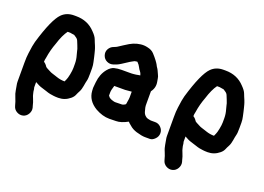

<svg xmlns="http://www.w3.org/2000/svg" viewBox="-108 -812 1780 1297"><g transform="rotate(20 782.0 -164.0)"><path d="M276 -418C278 -417 283 -413 291 -408C299 -403 305 -396 308 -388C311 -380 315 -371 319 -361C323 -351 326 -343 328 -337C330 -331 332 -317 338 -297C344 -277 347 -257 347 -237V-207C347 -194 345 -178 341 -158C337 -138 333 -125 330 -119C327 -113 325 -107 322 -101C303 -101 283 -104 263 -111L248 -116C243 -118 237 -120 229 -122C221 -124 212 -128 203 -133C194 -138 187 -142 182 -144L173 -150C164 -164 155 -173 146 -178C146 -187 147 -197 150 -208C156 -248 166 -285 179 -319C193 -364 209 -399 227 -423H245ZM403 -13C414 -22 422 -33 426 -43C430 -53 435 -63 441 -74C447 -85 451 -100 454 -117C457 -134 459 -148 462 -158C465 -168 466 -186 466 -212V-248C466 -263 464 -277 461 -290C458 -303 456 -313 454 -322C452 -331 450 -339 448 -347C446 -355 444 -363 442 -370C440 -377 437 -387 432 -399C427 -411 421 -424 416 -438C411 -452 400 -467 383 -484C347 -523 301 -542 245 -542H230C195 -542 166 -531 143 -508C112 -477 78 -402 43 -283C38 -266 33 -237 28 -197C25 -177 24 -154 24 -128V8C24 17 25 26 27 35C29 44 31 56 33 69C35 82 39 98 47 116C55 134 59 149 62 160L65 170C69 185 78 197 92 205C106 213 121 216 137 212C153 208 165 198 173 184C181 170 184 155 180 139L177 129C173 111 168 96 162 82C156 68 153 59 152 53C151 47 149 41 148 36C147 31 147 25 146 19C145 13 144 9 143 7V-31C161 -21 176 -13 190 -9C204 -5 217 -1 228 3C239 7 249 10 259 12C269 14 278 15 285 16C292 17 304 18 319 18C350 18 378 8 403 -13Z M737 -87 692 -86C687 -86 683 -87 679 -88C658 -93 645 -101 640 -110C639 -112 638 -112 637 -113V-137C637 -149 641 -165 648 -187H726C730 -187 745 -188 772 -191V-149C772 -141 770 -130 768 -118C767 -113 767 -108 766 -104C765 -100 764 -97 763 -97C753 -90 744 -87 737 -87ZM740 32C764 32 792 23 823 6C829 13 836 19 845 26C860 40 878 49 897 55C924 63 945 67 961 67H996C1009 67 1020 61 1032 49C1044 37 1050 23 1050 7C1050 -9 1044 -23 1032 -35C1020 -47 1007 -52 991 -52H966C960 -52 956 -52 954 -53C952 -54 946 -55 939 -56C932 -57 925 -61 920 -66C911 -73 905 -83 902 -94C899 -105 897 -114 895 -121C893 -128 893 -139 893 -153V-238C910 -260 916 -285 911 -312C910 -319 908 -326 907 -335C906 -344 903 -352 898 -362C893 -372 890 -380 887 -386C884 -392 881 -398 877 -403C873 -408 871 -413 868 -419C865 -425 859 -434 850 -446C841 -458 830 -471 818 -484C806 -497 790 -505 770 -509C739 -517 705 -513 670 -499C657 -494 638 -483 612 -466L589 -451C579 -444 572 -440 569 -439L555 -433C540 -428 528 -418 520 -403C512 -388 512 -373 517 -358C522 -343 532 -331 547 -324C562 -317 576 -316 592 -321C608 -326 620 -331 627 -335C634 -339 648 -347 667 -360C686 -373 700 -381 706 -384C712 -387 717 -390 719 -391C727 -393 734 -394 739 -394C750 -383 758 -372 762 -363C766 -354 772 -346 776 -341C780 -336 783 -331 785 -326C787 -321 788 -317 789 -314C784 -313 780 -313 776 -312C772 -311 766 -310 760 -309C754 -308 748 -308 742 -307C736 -306 725 -306 710 -306H658C638 -306 622 -304 606 -300C590 -296 575 -285 561 -268C539 -241 526 -208 522 -168C521 -162 521 -155 520 -148C519 -141 518 -133 518 -126C518 -119 518 -112 519 -105C522 -59 546 -23 591 4C625 23 658 33 692 33Z M1350 -418C1352 -417 1357 -413 1365 -408C1373 -403 1379 -396 1382 -388C1385 -380 1389 -371 1393 -361C1397 -351 1400 -343 1402 -337C1404 -331 1406 -317 1412 -297C1418 -277 1421 -257 1421 -237V-207C1421 -194 1419 -178 1415 -158C1411 -138 1407 -125 1404 -119C1401 -113 1399 -107 1396 -101C1377 -101 1357 -104 1337 -111L1322 -116C1317 -118 1311 -120 1303 -122C1295 -124 1286 -128 1277 -133C1268 -138 1261 -142 1256 -144L1247 -150C1238 -164 1229 -173 1220 -178C1220 -187 1221 -197 1224 -208C1230 -248 1240 -285 1253 -319C1267 -364 1283 -399 1301 -423H1319ZM1477 -13C1488 -22 1496 -33 1500 -43C1504 -53 1509 -63 1515 -74C1521 -85 1525 -100 1528 -117C1531 -134 1533 -148 1536 -158C1539 -168 1540 -186 1540 -212V-248C1540 -263 1538 -277 1535 -290C1532 -303 1530 -313 1528 -322C1526 -331 1524 -339 1522 -347C1520 -355 1518 -363 1516 -370C1514 -377 1511 -387 1506 -399C1501 -411 1495 -424 1490 -438C1485 -452 1474 -467 1457 -484C1421 -523 1375 -542 1319 -542H1304C1269 -542 1240 -531 1217 -508C1186 -477 1152 -402 1117 -283C1112 -266 1107 -237 1102 -197C1099 -177 1098 -154 1098 -128V8C1098 17 1099 26 1101 35C1103 44 1105 56 1107 69C1109 82 1113 98 1121 116C1129 134 1133 149 1136 160L1139 170C1143 185 1152 197 1166 205C1180 213 1195 216 1211 212C1227 208 1239 198 1247 184C1255 170 1258 155 1254 139L1251 129C1247 111 1242 96 1236 82C1230 68 1227 59 1226 53C1225 47 1223 41 1222 36C1221 31 1221 25 1220 19C1219 13 1218 9 1217 7V-31C1235 -21 1250 -13 1264 -9C1278 -5 1291 -1 1302 3C1313 7 1323 10 1333 12C1343 14 1352 15 1359 16C1366 17 1378 18 1393 18C1424 18 1452 8 1477 -13Z"/></g></svg>

Font: AppleStorm
Style: Xbd
Weight: 800
Foundry: Cannot Into Space Fonts
Version: Version 1.01